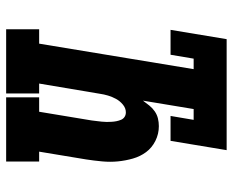

<svg xmlns="http://www.w3.org/2000/svg" viewBox="-88 -688 775 640"><g transform="rotate(90 300.0 -367.5)"><path d="M77 0V-110H125L210 -625H175L162 -548H79L110 -735H480L449 -548H366L379 -625H343L315 -456Q323 -467 331.5 -477.5Q340 -488 351 -495.5Q362 -503 374.5 -506Q387 -509 400 -509Q426 -509 449 -497.5Q472 -486 486.5 -466.5Q501 -447 508 -422.5Q515 -398 517.5 -372.5Q520 -347 517.5 -320Q515 -293 511 -267L485 -110H518V0H304V-110H352L381 -285Q382 -293 383 -301.5Q384 -310 385 -318.5Q386 -327 386 -335Q386 -343 385.5 -351.5Q385 -360 383.5 -367.5Q382 -375 379 -382.5Q376 -390 369.5 -394.5Q363 -399 354 -399Q340 -399 328 -389Q316 -379 309 -366Q302 -353 298 -339.5Q294 -326 292 -312L258 -110H291V0Z"/></g></svg>

Font: Iosevka Curly Slab XBdExObl
Style: Regular
Weight: 800
Width: 7
Italic angle: -9°
Monospace: yes
Designer: Belleve Invis
Foundry: Belleve Invis
Version: Version 11.1.0; ttfautohint (v1.8.3)